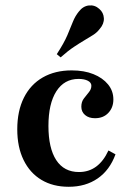

<svg xmlns="http://www.w3.org/2000/svg" viewBox="-20 -694 487 725"><path d="M239.5 11.3Q179.8 11.3 136.3 -14.9Q92.7 -41.1 69 -89.9Q45.2 -138.7 45.2 -205.6Q45.2 -275 70.2 -325Q95.2 -375 141.5 -401.6Q187.9 -428.2 250.8 -428.2Q297.6 -428.2 332.7 -414.1Q367.7 -400 387.9 -375.4Q408.1 -350.8 408.1 -318.5Q408.1 -287.9 389.1 -267.7Q370.2 -247.6 338.7 -247.6Q315.3 -247.6 301.2 -259.7Q287.1 -271.8 287.1 -291.1Q287.1 -309.7 296.8 -322.2Q306.5 -334.7 315.7 -346Q325 -357.3 325 -370.2Q325 -382.3 311.7 -389.1Q298.4 -396 276.6 -396Q222.6 -396 192.7 -349.2Q162.9 -302.4 162.9 -218.5Q162.9 -134.7 192.3 -89.5Q221.8 -44.4 278.2 -44.4Q315.3 -44.4 343.1 -64.9Q371 -85.5 389.5 -125.8L416.1 -111.3Q394.4 -51.6 348.8 -20.2Q303.2 11.3 239.5 11.3ZM208.9 -477.4 194.4 -489.5Q221.8 -531.5 234.3 -560.9Q246.8 -590.3 255.2 -611.7Q263.7 -633.1 277.4 -650Q293.5 -671 315.7 -673.4Q337.9 -675.8 354.8 -660.5Q371 -646.8 372.2 -625.4Q373.4 -604 356.5 -584.7Q346 -571 331.9 -562.1Q317.7 -553.2 300 -542.7Q282.3 -532.3 259.7 -517.3Q237.1 -502.4 208.9 -477.4Z"/></svg>

Font: Playfair 5pt SemiExpanded Light
Style: Bold
Weight: 700
Version: Version 2.203